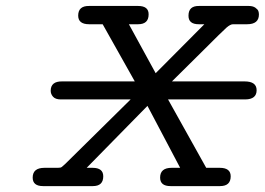

<svg xmlns="http://www.w3.org/2000/svg" viewBox="-20 -631 898 651"><path d="M90.8 -28.8Q90.8 -62 130.9 -62H168Q172.9 -62 176 -62Q179.2 -62 182.1 -62.5Q185.1 -63 186 -63Q187 -63 189.5 -64.9Q191.9 -66.9 192.4 -67.4Q192.9 -67.9 196.5 -71Q200.2 -74.2 201.2 -75.2L422.9 -293.9H186Q168 -293.9 159.9 -303Q151.9 -312 151.9 -323.2Q151.9 -355.5 190.9 -355H437L328.1 -548.8H282.2Q245.1 -548.8 245.1 -578.1Q245.1 -611.3 282.2 -610.8H448.2Q484.4 -610.8 483.9 -582Q483.9 -548.8 448.2 -548.8H417L507.8 -382.8L672.9 -548.8H653.8Q618.7 -548.8 619.1 -578.1Q619.1 -611.3 654.8 -610.8H823.2Q837.4 -610.8 845.7 -605Q854 -599.1 856 -593.5Q857.9 -587.9 857.9 -582Q857.9 -548.8 817.9 -548.8H770Q761.2 -548.8 748 -537.4Q734.9 -525.9 661.1 -452.1Q603 -395 563 -355H809.1Q850.1 -355 850.1 -325.2Q850.1 -294.4 812 -293.9H549.8L679.2 -62H725.1Q762.2 -62 762.2 -33.2Q762.2 0 726.1 0H558.1Q522.9 0 522.9 -28.8Q522.9 -62 562 -62H590.8L480 -272L273.9 -62H293.9Q330.1 -62 330.1 -33.2Q330.1 0 294.9 0H126Q90.8 0 90.8 -28.8Z"/></svg>

Font: CMU Typewriter Text Variable Width
Style: Italic
Weight: 500
Italic angle: -14.04°
Version: Version 0.7.0